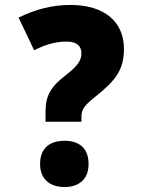

<svg xmlns="http://www.w3.org/2000/svg" viewBox="-20 -744 578 776"><path d="M164 -252H309V-271C309 -305 324 -320 370 -357C447 -419 481 -462 481 -547C481 -654 404 -724 265 -724C190 -724 123 -706 55 -673L118 -541C162 -563 203 -576 249 -576C291 -576 309 -558 309 -528C309 -500 295 -478 242 -437C185 -393 164 -356 164 -293ZM142 -81C142 -18 184 12 241 12C297 12 338 -18 338 -81C338 -147 298 -175 241 -175C183 -175 142 -147 142 -81Z"/></svg>

Font: Noto Sans Devanagari UI SemiCondensed Black
Style: Regular
Weight: 900
Width: 4
Designer: Jelle Bosma - Monotype Design Team
Foundry: Monotype Imaging Inc.
Version: Version 2.004